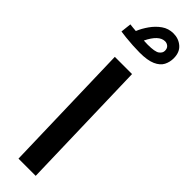

<svg xmlns="http://www.w3.org/2000/svg" viewBox="-318 -914 899 899"><g transform="rotate(45 132.0 -464.0)"><path d="M82 0 64 -656H178L196 0ZM132 -752Q112 -752 86 -753.5Q60 -755 37 -757.5Q14 -760 2 -762L8 -815Q15 -814 25.5 -813Q36 -812 48 -811Q59 -838 78 -865Q97 -892 122.5 -910Q148 -928 181 -928Q215 -928 239.5 -907Q264 -886 264 -846Q264 -821 253 -799.5Q242 -778 213 -765Q184 -752 132 -752ZM179 -874Q139 -874 106 -806Q120 -805 132 -805Q180 -805 195 -816Q210 -827 210 -842Q210 -858 200.5 -866Q191 -874 179 -874Z"/></g></svg>

Font: Noto Sans Arabic ExtCond SemBd
Style: Regular
Weight: 600
Width: 2
Designer: Monotype Design Team, Nadine Chahine, Nizar Qandah and Khaled Hosny
Foundry: Monotype Imaging Inc.
Version: Version 2.012; ttfautohint (v1.8.4.7-5d5b)